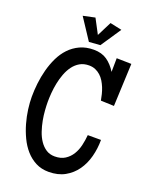

<svg xmlns="http://www.w3.org/2000/svg" viewBox="-161 -961 827 1052"><g transform="rotate(20 252.0 -435.0)"><path d="M480 -705.1 469.2 -456.1 392.1 -459Q389.2 -476.1 384.5 -494.6Q379.9 -513.2 372.8 -530.8Q365.7 -548.3 356 -564.2Q346.2 -580.1 333 -592Q319.8 -604 303.2 -611.1Q286.6 -618.2 266.1 -618.2Q235.4 -618.2 212.6 -605Q189.9 -591.8 173.8 -569.8Q157.7 -547.9 147.2 -519.8Q136.7 -491.7 130.9 -462.4Q125 -433.1 122.8 -404.5Q120.6 -376 120.6 -353.5Q120.6 -332.5 122.6 -304.4Q124.5 -276.4 130.1 -246.6Q135.7 -216.8 145.5 -187.7Q155.3 -158.7 170.7 -136Q186 -113.3 207.5 -99.1Q229 -85 258.3 -85Q293.9 -85 318.1 -100.6Q342.3 -116.2 357.4 -140.9Q372.6 -165.5 379.6 -196Q386.7 -226.6 389.2 -256.8H466.3Q466.3 -206.5 453.9 -159.2Q441.4 -111.8 415.5 -75.2Q389.6 -38.6 349.9 -16.4Q310.1 5.9 255.4 5.9Q213.4 5.9 180.2 -11.2Q147 -28.3 121.8 -56.9Q96.7 -85.4 79.1 -122.3Q61.5 -159.2 50.3 -198.7Q39.1 -238.3 33.9 -277.6Q28.8 -316.9 28.8 -349.6Q28.8 -386.7 33.4 -427.7Q38.1 -468.8 48.6 -508.5Q59.1 -548.3 76.4 -584.5Q93.8 -620.6 119.6 -647.9Q145.5 -675.3 180.7 -691.7Q215.8 -708 261.2 -708Q307.1 -708 338.4 -686.5Q369.6 -665 393.1 -627L394 -707ZM364.7 -861.8 285.6 -743.7 220.2 -738.8 139.2 -861.8 208.5 -876.5 253.4 -791.5 296.4 -876.5Z"/></g></svg>

Font: Maiden Orange
Style: Regular
Weight: 400
Designer: Astigmatic (AOETI)
Foundry: Astigmatic (AOETI)
Version: Version 1.000